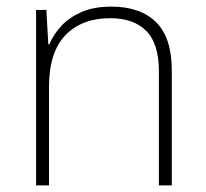

<svg xmlns="http://www.w3.org/2000/svg" viewBox="-20 -560 622 580"><path d="M316 -540Q404 -540 451.5 -493Q499 -446 499 -347V0H460V-345Q460 -428 422 -466.5Q384 -505 313 -505Q227 -505 177.5 -453.5Q128 -402 128 -297V0H89V-530H120L126 -426H129Q142 -457 166 -482.5Q190 -508 227 -524Q264 -540 316 -540Z"/></svg>

Font: Noto Sans Khmer ExtraLight
Style: Regular
Weight: 250
Version: Version 2.003